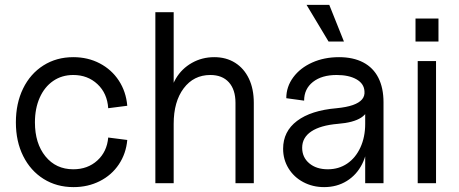

<svg xmlns="http://www.w3.org/2000/svg" viewBox="-20 -750 1880 786"><path d="M45 -249Q45 -327 74.5 -387.5Q104 -448 157.5 -482Q211 -516 280 -516Q340 -516 388.5 -490.5Q437 -465 466.5 -420Q496 -375 501 -317L423 -307Q419 -368 379 -405.5Q339 -443 280 -443Q233 -443 197.5 -418.5Q162 -394 142.5 -350Q123 -306 123 -249Q123 -163 166 -110Q209 -57 280 -57Q339 -57 378.5 -93Q418 -129 423 -187L501 -177Q496 -121 466.5 -77Q437 -33 388.5 -8.5Q340 16 281 16Q212 16 158.5 -17.5Q105 -51 75 -111Q45 -171 45 -249Z M841 -443Q773 -443 732 -388.5Q691 -334 691 -243L676 -339Q676 -388 700 -428.5Q724 -469 765.5 -492.5Q807 -516 857 -516Q906 -516 942.5 -493Q979 -470 999 -428Q1019 -386 1019 -329V0H944V-329Q944 -383 917 -413Q890 -443 841 -443ZM616 -700H691V0H616Z M1139 -141Q1139 -212 1196 -255Q1253 -298 1358 -307Q1399 -311 1424.5 -320Q1450 -329 1462 -343Q1474 -357 1472 -377Q1470 -408 1439 -425.5Q1408 -443 1358 -443Q1297 -443 1261 -414.5Q1225 -386 1225 -338L1152 -348Q1152 -395 1180.5 -433.5Q1209 -472 1258 -494Q1307 -516 1368 -516Q1426 -516 1467 -494.5Q1508 -473 1529 -431.5Q1550 -390 1550 -331V0H1475V-140L1485 -180Q1485 -123 1462.5 -78.5Q1440 -34 1399.5 -9Q1359 16 1307 16Q1260 16 1221.5 -4.5Q1183 -25 1161 -61Q1139 -97 1139 -141ZM1475 -243V-313L1490 -326Q1490 -289 1458.5 -268.5Q1427 -248 1363 -243Q1292 -237 1254.5 -212Q1217 -187 1217 -145Q1217 -106 1246 -81.5Q1275 -57 1322 -57Q1367 -57 1401.5 -80.5Q1436 -104 1455.5 -146.5Q1475 -189 1475 -243ZM1235 -730H1328L1388 -580H1325Z M1690 -500H1765V0H1690ZM1681 -674H1775V-580H1681Z"/></svg>

Font: Uncut Sans Variable
Style: Regular
Weight: 400
Designer: Kasper Nordkvist
Foundry: UNCUT.wtf
Version: Version 1.304;Glyphs 3.2 (3246)